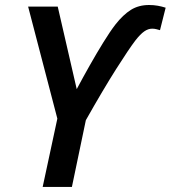

<svg xmlns="http://www.w3.org/2000/svg" viewBox="-20 -740 676 760"><path d="M148.9 0 207 -270.5 91.3 -713.9H208.5L283.7 -387.2Q308.1 -433.1 335.4 -481.4Q362.8 -529.8 389.2 -572.5Q415.5 -615.2 437 -643.1Q467.3 -681.6 498 -700.9Q528.8 -720.2 569.8 -720.2Q588.4 -720.2 604.5 -717.3Q620.6 -714.4 635.7 -709.5L613.3 -620.6Q607.4 -622.1 599.6 -624.3Q591.8 -626.5 582.5 -626.5Q566.4 -626.5 551 -615.7Q535.6 -605 516.1 -580.1Q490.7 -546.9 439.7 -466.6Q388.7 -386.2 319.8 -264.2L264.6 0Z"/></svg>

Font: Open Sans SemiBold
Style: Italic
Weight: 600
Italic angle: -12°
Designer: Monotype Design Team
Foundry: Monotype Imaging Inc.
Version: Version 3.003; ttfautohint (v1.8.4)